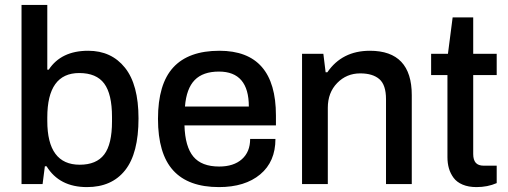

<svg xmlns="http://www.w3.org/2000/svg" viewBox="-20 -743 2050 775"><path d="M331.1 12.2Q219.7 12.2 168 -71.8H161.1L151.9 0H66.9V-723.1H170.9V-461.9H176.8Q227.1 -538.1 335.9 -538.1Q429.7 -538.1 484.4 -469.7Q539.1 -401.4 539.1 -265.1Q539.1 -124 485.1 -55.9Q431.2 12.2 331.1 12.2ZM301.8 -78.1Q369.1 -78.1 400.6 -119.4Q432.1 -160.6 432.1 -252.9V-271Q432.1 -363.3 400.6 -405.8Q369.1 -448.2 299.8 -448.2Q170.9 -448.2 170.9 -269V-254.9Q170.9 -78.1 301.8 -78.1Z M863.8 12.2Q740.2 12.2 679 -55.2Q617.7 -122.6 617.7 -263.2Q617.7 -403.8 679.4 -470.9Q741.2 -538.1 865.7 -538.1Q1093.8 -538.1 1093.8 -276.9V-236.8H724.6Q727.1 -150.9 760.5 -110.8Q793.9 -70.8 864.7 -70.8Q922.9 -70.8 956.3 -100.3Q989.7 -129.9 989.7 -182.1H1091.8Q1091.8 -90.3 1030.3 -39.1Q968.8 12.2 863.8 12.2ZM726.6 -313H984.4Q984.4 -454.1 863.8 -454.1Q799.3 -454.1 765.9 -419.9Q732.4 -385.7 726.6 -313Z M1199.2 0V-525.9H1285.2L1294.4 -451.2H1301.3Q1360.8 -538.1 1473.1 -538.1Q1642.1 -538.1 1642.1 -358.9V0H1538.1V-342.8Q1538.1 -400.4 1511.2 -423.6Q1484.4 -446.8 1434.1 -446.8Q1378.9 -446.8 1341.1 -408Q1303.2 -369.1 1303.2 -308.1V0Z M1903.3 12.2Q1871.1 12.2 1847.4 2.2Q1823.7 -7.8 1810.8 -25.4Q1797.9 -43 1792 -63.5Q1786.1 -84 1786.1 -108.9V-439.9H1720.2V-525.9H1788.1L1807.1 -672.9H1890.1V-525.9H1984.9V-439.9H1890.1V-121.1Q1890.1 -97.7 1900.4 -85.9Q1910.6 -74.2 1933.1 -74.2H1984.9V-3.9Q1948.2 12.2 1903.3 12.2Z"/></svg>

Font: Archivo Medium
Style: Regular
Weight: 500
Designer: Hector Gatti
Foundry: Omnibus-Type
Version: Version 2.001